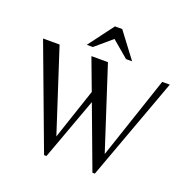

<svg xmlns="http://www.w3.org/2000/svg" viewBox="-154 -1030 1163 1190"><g transform="rotate(20 428.0 -435.0)"><path d="M263 15 10 -662H119L295 -120L407 -454L329 -662H438L614 -120L796 -662H846L598 15H582L429 -395L279 15ZM278 -718 403 -885H451L577 -718H537L427 -811L318 -718Z"/></g></svg>

Font: Belleza
Style: Regular
Weight: 400
Designer: Eduardo Rodriguez Tunni
Foundry: Eduardo Rodriguez Tunni
Version: Version 1.003; ttfautohint (v1.8.4.7-5d5b)